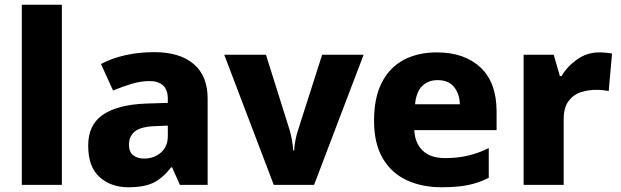

<svg xmlns="http://www.w3.org/2000/svg" viewBox="-20 -873 2618 810"><path d="M241 -93H72V-853H241Z M631 -653Q738 -653 797 -603Q856 -553 856 -457V-93H739L706 -167H702Q667 -122 628 -102.5Q589 -83 521 -83Q448 -83 400 -126Q352 -169 352 -259Q352 -346 413.5 -388.5Q475 -431 594 -436L688 -439V-455Q688 -495 667.5 -513Q647 -531 611 -531Q575 -531 536 -519.5Q497 -508 457 -491L406 -603Q451 -627 508 -640Q565 -653 631 -653ZM637 -341Q574 -339 549 -318.5Q524 -298 524 -263Q524 -232 542 -218Q560 -204 588 -204Q630 -204 659 -229.5Q688 -255 688 -299V-343Z M1135 -93 926 -642H1102L1202 -324Q1207 -307 1211.5 -282.5Q1216 -258 1217 -238H1221Q1222 -259 1226.5 -282Q1231 -305 1237 -323L1339 -642H1514L1305 -93Z M1823 -652Q1939 -652 2007 -588.5Q2075 -525 2075 -402V-324H1728Q1730 -270 1763 -238Q1796 -206 1857 -206Q1909 -206 1952.5 -216Q1996 -226 2042 -248V-123Q2001 -102 1955.5 -92.5Q1910 -83 1843 -83Q1760 -83 1695.5 -113Q1631 -143 1594.5 -205.5Q1558 -268 1558 -364Q1558 -461 1591 -525Q1624 -589 1683.5 -620.5Q1743 -652 1823 -652ZM1826 -535Q1787 -535 1761.5 -510.5Q1736 -486 1731 -433H1920Q1919 -476 1896 -505.5Q1873 -535 1826 -535Z M2508 -652Q2521 -652 2537 -650.5Q2553 -649 2562 -647L2548 -489Q2539 -491 2525 -492.5Q2511 -494 2494 -494Q2462 -494 2430.5 -484Q2399 -474 2378.5 -446.5Q2358 -419 2358 -368V-93H2189V-642H2316L2342 -552H2349Q2373 -593 2415 -622.5Q2457 -652 2508 -652Z"/></svg>

Font: Noto Sans Kannada UI ExtraBold
Style: Regular
Weight: 800
Designer: Jelle Bosma - Monotype Design Team
Foundry: Monotype Imaging Inc.
Version: Version 2.005; ttfautohint (v1.8.4.7-5d5b)